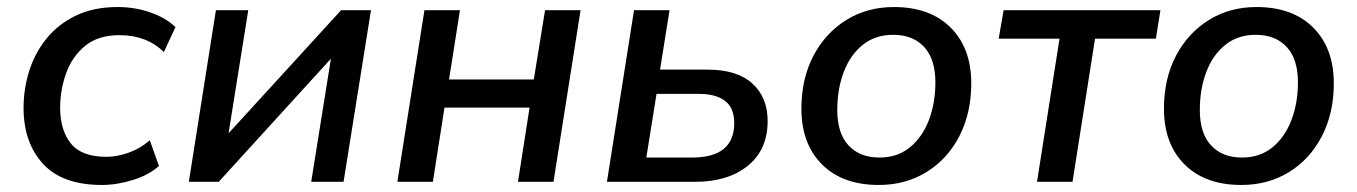

<svg xmlns="http://www.w3.org/2000/svg" viewBox="-20 -517 3860 546"><path d="M270 9Q157 9 102 -51.5Q47 -112 47 -210Q47 -264 63 -315Q79 -366 112 -407Q145 -448 195.5 -472.5Q246 -497 315 -497Q364 -497 408 -481.5Q452 -466 479 -440L446 -369Q397 -417 320 -417Q259 -417 222 -386.5Q185 -356 168 -308.5Q151 -261 151 -211Q151 -147 181.5 -109Q212 -71 283 -71Q312 -71 345 -82.5Q378 -94 406 -118L432 -45Q403 -19 357.5 -5Q312 9 270 9Z M517 0 594 -488H686L630 -138L950 -488H1035L957 0H865L921 -350L602 0Z M1110 0 1187 -488H1288L1257 -291H1498L1530 -488H1631L1554 0H1453L1486 -211H1244L1211 0Z M1706 0 1783 -488H1884L1857 -319H1993Q2076 -319 2119.5 -279.5Q2163 -240 2163 -173Q2163 -91 2106.5 -45.5Q2050 0 1957 0ZM1818 -69H1948Q2068 -69 2068 -167Q2068 -210 2042 -230Q2016 -250 1968 -250H1847Z M2479 9Q2376 9 2317.5 -49.5Q2259 -108 2259 -208Q2259 -293 2293 -358Q2327 -423 2386.5 -460Q2446 -497 2522 -497Q2625 -497 2683.5 -438.5Q2742 -380 2742 -280Q2742 -195 2708 -129.5Q2674 -64 2614.5 -27.5Q2555 9 2479 9ZM2481 -69Q2532 -69 2567.5 -98Q2603 -127 2621.5 -175.5Q2640 -224 2640 -283Q2640 -349 2608 -383.5Q2576 -418 2520 -418Q2469 -418 2433.5 -389.5Q2398 -361 2379.5 -312.5Q2361 -264 2361 -204Q2361 -138 2393 -103.5Q2425 -69 2481 -69Z M2929 0 2993 -407H2820L2834 -488H3280L3267 -407H3094L3030 0Z M3510 9Q3407 9 3348.5 -49.5Q3290 -108 3290 -208Q3290 -293 3324 -358Q3358 -423 3417.5 -460Q3477 -497 3553 -497Q3656 -497 3714.5 -438.5Q3773 -380 3773 -280Q3773 -195 3739 -129.5Q3705 -64 3645.5 -27.5Q3586 9 3510 9ZM3512 -69Q3563 -69 3598.5 -98Q3634 -127 3652.5 -175.5Q3671 -224 3671 -283Q3671 -349 3639 -383.5Q3607 -418 3551 -418Q3500 -418 3464.5 -389.5Q3429 -361 3410.5 -312.5Q3392 -264 3392 -204Q3392 -138 3424 -103.5Q3456 -69 3512 -69Z"/></svg>

Font: Nunito Sans SemiBold
Style: Italic
Weight: 600
Italic angle: -9°
Designer: Vernon Adams
Foundry: Vernon Adams
Version: Version 3.006; ttfautohint (v1.8.3)